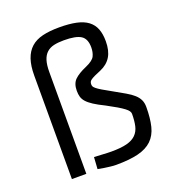

<svg xmlns="http://www.w3.org/2000/svg" viewBox="-133 -834 872 950"><g transform="rotate(-20 302.5 -359.0)"><path d="M87 0V-545Q87 -596 99 -631Q111 -666 135 -687.5Q159 -709 196 -718Q233 -727 284 -727Q337 -727 374 -719Q411 -711 434 -693.5Q457 -676 467.5 -649Q478 -622 478 -584Q478 -534 459 -503Q440 -472 402 -456Q382 -448 369.5 -442Q357 -436 349.5 -431Q342 -426 339.5 -420.5Q337 -415 337 -408Q337 -402 339 -397Q341 -392 350 -384.5Q359 -377 376.5 -366.5Q394 -356 425 -339Q459 -320 484 -305.5Q509 -291 524.5 -277Q540 -263 547.5 -247Q555 -231 555 -210Q555 -150 544.5 -108Q534 -66 507 -40Q480 -14 434 -2.5Q388 9 317 9Q304 9 287.5 7Q271 5 257 3Q240 0 223 -3L227 -65Q248 -64 266 -63Q281 -62 295.5 -61.5Q310 -61 317 -61Q368 -61 399 -69Q430 -77 447.5 -94.5Q465 -112 471 -138.5Q477 -165 477 -202Q477 -209 472 -216.5Q467 -224 454.5 -233.5Q442 -243 421 -255.5Q400 -268 368 -285Q333 -302 311.5 -316Q290 -330 278.5 -343Q267 -356 263 -370Q259 -384 259 -402Q259 -440 279.5 -460Q300 -480 342 -498Q381 -515 390.5 -534.5Q400 -554 400 -580Q400 -625 373.5 -642Q347 -659 284 -659Q254 -659 231.5 -654Q209 -649 193.5 -635Q178 -621 170.5 -597Q163 -573 163 -536V0Z"/></g></svg>

Font: TitilliumText22L 400 wt
Style: 400 wt
Weight: 400
Designer: Campivisivi
Foundry: Campivisivi
Version: 1.000